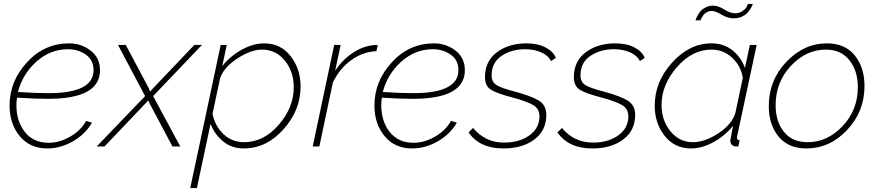

<svg xmlns="http://www.w3.org/2000/svg" viewBox="-20 -750 4493 983"><path d="M225 -244Q160 -244 67 -250Q64 -230 64 -211Q64 -129 107.5 -74Q151 -19 230 -19Q284 -19 338.5 -50Q393 -81 421 -131L451 -122Q417 -63 353.5 -26.5Q290 10 222 10Q133 10 81 -53Q29 -116 29 -210Q29 -334 118 -431Q207 -528 334 -528Q396 -528 444 -491Q492 -454 492 -390Q492 -244 225 -244ZM329 -498Q237 -498 166 -434Q95 -370 72 -279Q165 -273 228 -273Q459 -273 459 -391Q459 -443 419 -470.5Q379 -498 329 -498Z M723 -258 584 -520H624L744 -294L748 -281L757 -291L975 -520H1014L764 -258L903 0H863L744 -224L739 -236L729 -225L515 0H475Z M1110 -520H1141L1118 -412Q1160 -464 1218.5 -496Q1277 -528 1333 -528Q1417 -528 1468 -462.5Q1519 -397 1519 -307Q1519 -186 1431.5 -88Q1344 10 1228 10Q1167 10 1123 -25.5Q1079 -61 1058 -116L988 213H954ZM1484 -303Q1484 -383 1438.5 -439.5Q1393 -496 1321 -496Q1264 -496 1193.5 -449.5Q1123 -403 1106 -346L1068 -167Q1081 -104 1124.5 -63Q1168 -22 1229 -22Q1330 -22 1407 -111Q1484 -200 1484 -303Z M1691 -520H1724L1696 -388Q1735 -446 1787 -480Q1839 -514 1893 -519Q1904 -521 1914 -519L1907 -488Q1838 -485 1778.5 -442.5Q1719 -400 1684 -327L1615 0H1581Z M2093 -244Q2028 -244 1935 -250Q1932 -230 1932 -211Q1932 -129 1975.5 -74Q2019 -19 2098 -19Q2152 -19 2206.5 -50Q2261 -81 2289 -131L2319 -122Q2285 -63 2221.5 -26.5Q2158 10 2090 10Q2001 10 1949 -53Q1897 -116 1897 -210Q1897 -334 1986 -431Q2075 -528 2202 -528Q2264 -528 2312 -491Q2360 -454 2360 -390Q2360 -244 2093 -244ZM2197 -498Q2105 -498 2034 -434Q1963 -370 1940 -279Q2033 -273 2096 -273Q2327 -273 2327 -391Q2327 -443 2287 -470.5Q2247 -498 2197 -498Z M2379 -72 2402 -95Q2464 -20 2561 -20Q2639 -20 2690.5 -57Q2742 -94 2742 -154Q2742 -193 2710 -212Q2678 -231 2600 -252Q2523 -272 2493 -291Q2463 -310 2463 -355Q2463 -437 2524 -482.5Q2585 -528 2675 -528Q2733 -528 2772.5 -507.5Q2812 -487 2826 -454L2801 -437Q2787 -466 2751 -482Q2715 -498 2668 -498Q2599 -498 2548 -464Q2497 -430 2497 -364Q2497 -330 2522 -314.5Q2547 -299 2613 -282Q2702 -258 2739.5 -234.5Q2777 -211 2777 -162Q2777 -82 2716 -36Q2655 10 2557 10Q2436 10 2379 -72Z M2834 -72 2857 -95Q2919 -20 3016 -20Q3094 -20 3145.5 -57Q3197 -94 3197 -154Q3197 -193 3165 -212Q3133 -231 3055 -252Q2978 -272 2948 -291Q2918 -310 2918 -355Q2918 -437 2979 -482.5Q3040 -528 3130 -528Q3188 -528 3227.5 -507.5Q3267 -487 3281 -454L3256 -437Q3242 -466 3206 -482Q3170 -498 3123 -498Q3054 -498 3003 -464Q2952 -430 2952 -364Q2952 -330 2977 -314.5Q3002 -299 3068 -282Q3157 -258 3194.5 -234.5Q3232 -211 3232 -162Q3232 -82 3171 -36Q3110 10 3012 10Q2891 10 2834 -72Z M3625 -694Q3611 -694 3599 -687.5Q3587 -681 3580.5 -671.5Q3574 -662 3571 -656.5Q3568 -651 3566 -646H3541Q3542 -651 3547 -662Q3552 -673 3562 -687Q3572 -701 3590.5 -711Q3609 -721 3632 -721Q3657 -721 3688 -701.5Q3719 -682 3743 -682Q3766 -682 3782.5 -694Q3799 -706 3803 -715Q3807 -724 3809 -730H3834Q3833 -724 3827.5 -714Q3822 -704 3811.5 -690Q3801 -676 3781 -666Q3761 -656 3736 -656Q3706 -656 3674 -675Q3642 -694 3625 -694ZM3332 -209Q3332 -331 3421 -429.5Q3510 -528 3622 -528Q3686 -528 3730 -492.5Q3774 -457 3794 -402L3819 -520H3854L3755 -57Q3753 -51 3753 -45Q3753 -32 3767 -32L3760 0H3746Q3719 -4 3719 -31Q3719 -35 3733 -106Q3691 -54 3632.5 -22Q3574 10 3517 10Q3434 10 3383 -54.5Q3332 -119 3332 -209ZM3745 -172 3783 -351Q3774 -411 3729.5 -453.5Q3685 -496 3622 -496Q3524 -496 3445.5 -406Q3367 -316 3367 -212Q3367 -134 3412.5 -78Q3458 -22 3527 -22Q3589 -22 3658.5 -68Q3728 -114 3745 -172Z M3916 -206Q3916 -339 4006 -433.5Q4096 -528 4214 -528Q4306 -528 4356 -466.5Q4406 -405 4406 -310Q4406 -179 4317 -84.5Q4228 10 4109 10Q4016 10 3966 -51Q3916 -112 3916 -206ZM4372 -304Q4372 -387 4329 -441.5Q4286 -496 4208 -496Q4107 -496 4029 -412.5Q3951 -329 3951 -211Q3951 -128 3993.5 -75Q4036 -22 4115 -22Q4216 -22 4294 -104.5Q4372 -187 4372 -304Z"/></svg>

Font: Raleway-v4020 ExtraLight
Style: Italic
Weight: 275
Italic angle: -12°
Designer: Matt McInerney, Pablo Impallari, Rodrigo Fuenzalida
Foundry: Matt McInerney, Pablo Impallari, Rodrigo Fuenzalida
Version: Version 4.020;PS 004.020;hotconv 1.0.88;makeotf.lib2.5.64775